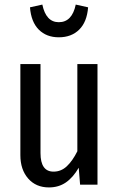

<svg xmlns="http://www.w3.org/2000/svg" viewBox="-20 -807 519 839"><path d="M406 0H330L324 -74Q299 -31 267.5 -9.5Q236 12 194 12Q137 12 103 -27Q69 -66 69 -129V-527H157V-138Q157 -57 214 -57Q247 -57 272 -80.5Q297 -104 318 -146V-527H406ZM111 -775 165 -787Q181 -710 237 -710Q295 -710 311 -787L365 -775Q360 -711 326 -677.5Q292 -644 237 -644Q183 -644 149.5 -677.5Q116 -711 111 -775Z"/></svg>

Font: Fira Sans Extra Condensed
Style: Regular
Weight: 400
Width: 1
Designer: Carrois Corporate & Edenspiekermann AG
Foundry: Carrois Corporate GbR & Edenspiekermann AG
Version: Version 4.203